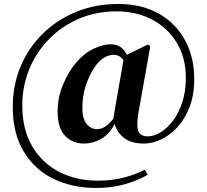

<svg xmlns="http://www.w3.org/2000/svg" viewBox="-20 -766 1039 963"><path d="M547.9 -169.9 599.1 -463.9Q580.6 -491.2 549.8 -491.2Q528.3 -491.2 503.2 -477.3Q478 -463.4 454.1 -428.2Q426.3 -386.2 409.7 -335Q393.1 -283.7 393.1 -225.1Q393.1 -170.9 414.3 -144.5Q435.5 -118.2 466.8 -118.2Q485.8 -118.2 504.9 -129.2Q523.9 -140.1 547.9 -169.9ZM733.9 -534.2 674.8 -203.1Q663.1 -131.8 674.3 -106.9Q685.5 -82 721.2 -82Q751.5 -82 784.7 -101.8Q817.9 -121.6 846.9 -159.7Q876 -197.8 894 -252.2Q912.1 -306.6 912.1 -376Q912.1 -476.1 866.9 -551Q821.8 -626 743.4 -667.5Q665 -709 564.9 -709Q461.4 -709 375 -671.6Q288.6 -634.3 225.1 -569.1Q161.6 -503.9 126.7 -418.7Q91.8 -333.5 91.8 -237.8Q91.8 -116.7 141.6 -32.2Q191.4 52.2 277.1 96.2Q362.8 140.1 471.2 140.1Q537.6 140.1 596.7 125.7Q655.8 111.3 706.1 85L721.2 110.8Q666 141.6 601.6 159.2Q537.1 176.8 461.9 176.8Q342.8 176.8 248.3 130.9Q153.8 85 98.9 -5.9Q43.9 -96.7 43.9 -230Q43.9 -337.9 83 -431.6Q122.1 -525.4 193.4 -595.9Q264.6 -666.5 361.3 -706.3Q458 -746.1 573.2 -746.1Q690.4 -746.1 775.9 -698Q861.3 -649.9 907.7 -564.9Q954.1 -480 954.1 -370.1Q954.1 -289.1 930.4 -228.3Q906.7 -167.5 868.9 -127Q831.1 -86.4 786.9 -66.2Q742.7 -45.9 702.1 -45.9Q639.2 -45.9 603 -73.5Q566.9 -101.1 555.2 -144Q527.3 -91.3 485.8 -68.6Q444.3 -45.9 400.9 -45.9Q343.3 -45.9 306.2 -85Q269 -124 269 -208Q269 -276.4 296.1 -341.8Q323.2 -407.2 362.8 -453.1Q401.4 -498.5 448.7 -521.2Q496.1 -543.9 536.1 -543.9Q590.8 -543.9 616.2 -491.2L722.2 -543Z"/></svg>

Font: Source Han Serif JP Heavy
Style: Regular
Weight: 900
Designer: Ryoko NISHIZUKA  (kana & ideographs); Frank Grießhammer (Latin, Greek & Cyrillic); Wenlong ZHANG  (bopomofo); Sandoll Co
Foundry: Adobe Systems Incorporated
Version: Version 1.001;PS 1.001;hotconv 16.6.54;makeotf.lib2.5.65590